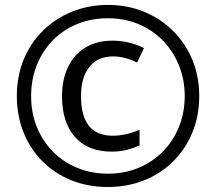

<svg xmlns="http://www.w3.org/2000/svg" viewBox="-20 -744 871 774"><path d="M414.6 9.8Q333 9.8 265.4 -18.1Q197.8 -45.9 148.9 -95.9Q100.1 -146 74 -212.6Q47.9 -279.3 47.9 -356.9Q47.9 -437 75.7 -504.4Q103.5 -571.8 153.6 -620.8Q203.6 -669.9 270.5 -697Q337.4 -724.1 415.5 -724.1Q494.1 -724.1 561.3 -696.3Q628.4 -668.5 678.2 -618.9Q728 -569.3 755.6 -502.2Q783.2 -435.1 783.2 -356.9Q783.2 -277.3 755.6 -210.2Q728 -143.1 678.5 -93.8Q628.9 -44.4 561.5 -17.3Q494.1 9.8 414.6 9.8ZM430.7 -132.8Q333.5 -132.8 281.7 -192.4Q230 -252 230 -356Q230 -423.3 254.2 -473.9Q278.3 -524.4 324 -552.2Q369.6 -580.1 434.1 -580.1Q466.8 -580.1 499 -572.5Q531.2 -564.9 560.5 -550.3L532.7 -491.7Q507.8 -504.4 483.4 -510.5Q459 -516.6 436 -516.6Q374.5 -516.6 340.6 -474.6Q306.6 -432.6 306.6 -356.9Q306.6 -276.9 338.4 -236.8Q370.1 -196.8 435.5 -196.8Q460 -196.8 488 -203.1Q516.1 -209.5 542.5 -220.7V-157.7Q517.1 -146.5 490.2 -139.6Q463.4 -132.8 430.7 -132.8ZM415.5 -43.9Q481.9 -43.9 538.3 -67.4Q594.7 -90.8 636.5 -133.1Q678.2 -175.3 701.4 -232.4Q724.6 -289.6 724.6 -356.9Q724.6 -423.3 701.4 -480.5Q678.2 -537.6 636.7 -580.3Q595.2 -623 538.6 -646.7Q481.9 -670.4 415 -670.4Q346.7 -670.4 290 -646.7Q233.4 -623 192.1 -580.6Q150.9 -538.1 128.2 -481Q105.5 -423.8 105.5 -356.4Q105.5 -288.6 128.7 -231.7Q151.9 -174.8 193.6 -132.6Q235.4 -90.3 292 -67.1Q348.6 -43.9 415.5 -43.9Z"/></svg>

Font: Open Sans SemiCondensed Medium
Style: Regular
Weight: 500
Width: 4
Designer: Monotype Design Team
Foundry: Monotype Imaging Inc.
Version: Version 3.000